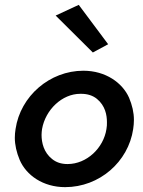

<svg xmlns="http://www.w3.org/2000/svg" viewBox="-20 -761 587 790"><path d="M209 -697 362 -545 425 -579 304 -741ZM44 -230C42 -218 41 -206 41 -194C41 -165 48 -134 61 -103C88 -40 157 9 248 9C389 9 508 -95 528 -230C530 -243 531 -256 531 -268C531 -298 524 -328 511 -359C484 -420 415 -470 323 -470C185 -470 64 -366 44 -230ZM153 -230C167 -310 236 -375 310 -375C312 -375 313 -375 314 -375C340 -375 362 -368 379 -354C413 -326 420 -288 420 -258C420 -249 420 -240 418 -230C406 -152 337 -86 258 -86C232 -86 211 -93 194 -107C160 -134 151 -174 151 -206C151 -214 152 -222 153 -230Z"/></svg>

Font: Jost Medium
Style: Italic
Weight: 500
Italic angle: -5°
Version: Version 3.710